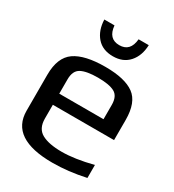

<svg xmlns="http://www.w3.org/2000/svg" viewBox="-169 -777 800 883"><g transform="rotate(30 231.0 -335.0)"><path d="M238 -494Q342 -494 391 -458Q440 -422 440 -329V-222H115V-149Q115 -96 152 -75.5Q189 -55 258 -55Q326 -55 421 -79V-10Q329 10 246 10Q24 10 24 -138V-329Q24 -421 76.5 -457.5Q129 -494 238 -494ZM115 -357V-281H350V-357Q350 -403 321.5 -418.5Q293 -434 233 -434Q173 -434 144 -418.5Q115 -403 115 -357ZM360 -680Q358 -623 327 -588Q296 -553 242 -553Q187 -553 156.5 -588Q126 -623 124 -680H178Q184 -612 242 -612Q300 -612 306 -680Z"/></g></svg>

Font: Gamestation Display
Style: Regular
Weight: 400
Designer: Jonas Hecksher
Foundry: Jonas Hecksher, Playtypeª, e-types AS
Version: Version 1.003